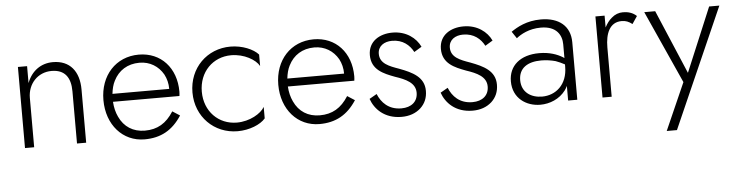

<svg xmlns="http://www.w3.org/2000/svg" viewBox="-44 -667 4150 1085"><g transform="rotate(-5 2031.0 -125.0)"><path d="M374 -296V0H426V-302C426 -405 374 -470 278 -470C210 -470 156 -431 131 -364V-460H79V0H131V-280C131 -360 188 -421 266 -421C341 -421 374 -375 374 -296Z M757 10C849 10 916 -27 968 -107L926 -134C885 -69 834 -39 763 -39C696 -39 645 -72 618 -131C606 -156 599 -185 597 -217H974C975 -224 976 -234 976 -242C976 -376 891 -470 765 -470C635 -470 544 -371 544 -231C544 -91 633 10 757 10ZM598 -262C601 -289 607 -314 618 -335C646 -391 697 -424 765 -424C824 -424 872 -394 900 -345C913 -320 920 -293 920 -262Z M1102 -230C1102 -342 1181 -421 1285 -421C1358 -421 1423 -383 1443 -346V-411C1415 -443 1352 -470 1285 -470C1152 -470 1049 -369 1049 -230C1049 -92 1152 10 1285 10C1352 10 1415 -16 1443 -49V-114C1423 -78 1358 -39 1285 -39C1181 -39 1102 -118 1102 -230Z M1749 10C1841 10 1908 -27 1960 -107L1918 -134C1877 -69 1826 -39 1755 -39C1688 -39 1637 -72 1610 -131C1598 -156 1591 -185 1589 -217H1966C1967 -224 1968 -234 1968 -242C1968 -376 1883 -470 1757 -470C1627 -470 1536 -371 1536 -231C1536 -91 1625 10 1749 10ZM1590 -262C1593 -289 1599 -314 1610 -335C1638 -391 1689 -424 1757 -424C1816 -424 1864 -394 1892 -345C1905 -320 1912 -293 1912 -262Z M2085 -131 2043 -107C2063 -49 2117 10 2215 10C2259 10 2295 -3 2323 -28C2350 -53 2364 -85 2364 -125C2364 -203 2299 -234 2225 -262C2168 -282 2117 -301 2117 -356C2117 -400 2153 -423 2198 -423C2259 -423 2297 -389 2318 -349L2361 -375C2337 -426 2282 -469 2204 -469C2132 -469 2066 -432 2066 -353C2066 -270 2133 -243 2197 -219C2257 -199 2311 -175 2311 -119C2311 -68 2274 -38 2218 -38C2145 -38 2105 -82 2085 -131Z M2488 -131 2446 -107C2466 -49 2520 10 2618 10C2662 10 2698 -3 2726 -28C2753 -53 2767 -85 2767 -125C2767 -203 2702 -234 2628 -262C2571 -282 2520 -301 2520 -356C2520 -400 2556 -423 2601 -423C2662 -423 2700 -389 2721 -349L2764 -375C2740 -426 2685 -469 2607 -469C2535 -469 2469 -432 2469 -353C2469 -270 2536 -243 2600 -219C2660 -199 2714 -175 2714 -119C2714 -68 2677 -38 2621 -38C2548 -38 2508 -82 2488 -131Z M2902 -376C2927 -396 2974 -424 3042 -424C3131 -424 3160 -371 3160 -319V-241C3157 -243 3154 -245 3151 -247C3123 -264 3080 -281 3020 -281C2913 -281 2847 -225 2847 -136C2847 -39 2923 10 3002 10C3055 10 3111 -12 3146 -59C3151 -66 3156 -74 3160 -83V0H3212V-326C3212 -418 3149 -470 3046 -470C2965 -470 2911 -439 2876 -415ZM2900 -138C2900 -207 2951 -239 3028 -239C3056 -239 3083 -235 3109 -228C3126 -222 3143 -214 3160 -205V-192C3160 -90 3093 -35 3016 -35C2952 -35 2900 -70 2900 -138Z M3407 -460H3355V0H3407V-280C3407 -358 3432 -421 3500 -421C3524 -421 3540 -414 3560 -399L3589 -442C3568 -462 3541 -470 3512 -470C3488 -470 3466 -462 3447 -445C3431 -432 3418 -414 3407 -393Z M4058 -460H4000L3848 -97L3694 -460H3632L3818 -47L3700 220H3758Z"/></g></svg>

Font: Jost Light
Style: Regular
Weight: 300
Version: Version 3.710